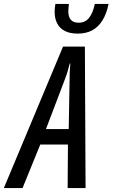

<svg xmlns="http://www.w3.org/2000/svg" viewBox="-84 -953 571 973"><path d="M-64.5 0 235.4 -716.8H346.2L349.6 0H258.8L260.3 -220.7H120.1L30.3 0ZM148.9 -298.8H264.2L268.6 -544.9Q268.6 -568.8 269.5 -590.3Q270.5 -611.8 272.5 -630.9H269.5Q265.1 -612.8 258.8 -591.8Q252.4 -570.8 242.7 -545.4ZM310.1 -782.7Q270.5 -782.7 244.4 -796.1Q218.3 -809.6 205.6 -834.5Q192.9 -859.4 192.9 -893.1Q192.9 -901.4 193.8 -912.4Q194.8 -923.3 196.8 -933.1H265.1Q264.6 -924.3 263.4 -914.6Q262.2 -904.8 262.2 -895.5Q262.2 -867.7 274.9 -852.8Q287.6 -837.9 314.5 -837.9Q347.7 -837.9 367.2 -862.3Q386.7 -886.7 396.5 -933.1H466.3Q455.6 -881.3 434.3 -848.1Q413.1 -814.9 382.3 -798.8Q351.6 -782.7 310.1 -782.7Z"/></svg>

Font: Open Sans Condensed Medium
Style: Italic
Weight: 500
Width: 3
Italic angle: -12°
Designer: Monotype Design Team
Foundry: Monotype Imaging Inc.
Version: Version 3.000